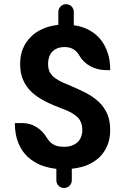

<svg xmlns="http://www.w3.org/2000/svg" viewBox="-20 -831 614 940"><path d="M382.8 -193.4Q382.8 -214.4 377.4 -228.5Q372.6 -243.7 360.8 -255.9Q348.6 -268.1 330.1 -278.8Q312 -289.1 284.7 -298.8Q261.2 -307.6 240.2 -316.7Q219.2 -325.7 200.2 -335.4Q181.6 -345.2 165.3 -356.2Q148.9 -367.2 135.3 -379.9Q107.9 -405.8 93.8 -438.5Q78.6 -471.7 78.6 -518.6Q78.6 -558.6 91.8 -591.8Q105.5 -625.5 129.9 -649.4Q142.1 -662.1 156.7 -671.9Q171.4 -681.6 188.5 -689.5Q205.6 -697.3 224.9 -702.1Q244.1 -707 265.6 -709V-772.5Q265.6 -788.1 276.6 -799.3Q287.6 -810.5 303.2 -810.5H303.7Q311.5 -810.5 318.4 -807.6Q325.2 -804.7 330.3 -799.6Q335.4 -794.4 338.4 -787.4Q341.3 -780.3 341.3 -772.5V-707.5Q381.8 -702.1 415 -684.6Q448.7 -666.5 471.2 -639.2Q494.1 -611.8 506.8 -573.2Q513.7 -554.2 516.6 -533Q519.5 -511.7 519.5 -487.8H497.6Q477.5 -487.8 458.5 -492.7Q439.5 -497.6 422.4 -506.8Q405.3 -516.1 391.4 -529.5Q377.4 -543 367.7 -560.1Q363.8 -567.4 359.4 -572.8Q335.9 -600.6 296.9 -600.6Q274.9 -600.6 260.3 -594.2Q245.1 -588.4 234.9 -576.7Q224.6 -565.9 220.2 -550.8Q215.3 -536.1 215.3 -518.1Q215.3 -499.5 220.2 -486.3Q222.7 -479 226.8 -472.7Q231 -466.3 236.3 -460Q242.2 -454.1 249.8 -448.5Q257.3 -442.9 267.1 -437.5Q285.6 -426.8 314.9 -415.5Q337.9 -405.8 358.6 -396.5Q379.4 -387.2 398.4 -377.4Q417 -367.7 433.1 -356.7Q449.2 -345.7 462.9 -333Q489.3 -308.1 504.9 -273.9Q519.5 -240.2 519.5 -194.3Q519.5 -151.9 505.9 -119.6Q492.7 -86.9 468.3 -62.5Q442.9 -38.1 408.7 -23.4Q391.1 -16.1 372.1 -11.7Q353 -7.3 331.5 -4.9V51.8Q331.5 67.4 320.3 78.4Q309.1 89.4 293.5 89.4Q277.8 89.4 266.8 78.4Q255.9 67.4 255.9 51.8V-4.4Q215.8 -8.8 180.2 -22.5Q144 -37.1 115.2 -63.5Q86.4 -90.3 69.8 -130.9Q52.7 -172.4 52.7 -228.5H89.4Q126.5 -228.5 158 -209.2Q189.5 -189.9 208.5 -157.7Q217.3 -143.1 229 -132.6Q240.7 -122.1 254.9 -117.7Q264.2 -114.7 273.7 -113.5Q283.2 -112.3 293 -112.3Q314.9 -112.3 332 -118.2Q349.1 -125 360.4 -135.3Q372.1 -147 377 -161.1Q382.8 -175.8 382.8 -193.4Z"/></svg>

Font: Millunium
Style: Bold
Weight: 700
Designer: kolcsarzsolt
Foundry: Kolcsar Szilard Zsolt
Version: Version 2.000980; 2016